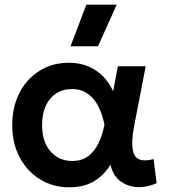

<svg xmlns="http://www.w3.org/2000/svg" viewBox="-20 -782 718 817"><path d="M275 15Q205.5 15 150.5 -18.8Q95.5 -52.5 63.8 -112.2Q32 -172 32 -250Q32 -309 50 -357.8Q68 -406.5 100.8 -441.8Q133.5 -477 177.2 -496Q221 -515 272.5 -515Q318.5 -515 355 -499.8Q391.5 -484.5 418.2 -457.2Q445 -430 461.5 -393.5L481.5 -500H600L553.5 -260Q543 -208 542.8 -174Q542.5 -140 552.2 -122.2Q562 -104.5 582.2 -100.8Q602.5 -97 633.5 -105L646.5 -2.5Q600.5 17.5 558.8 13.8Q517 10 487.8 -14.8Q458.5 -39.5 450.5 -81.5Q421 -34.5 378.5 -9.8Q336 15 275 15ZM287.5 -97Q326.5 -97 353.8 -116.5Q381 -136 398.2 -170.8Q415.5 -205.5 424.5 -251.5Q421 -268.5 415 -288.5Q409 -308.5 398.8 -328.8Q388.5 -349 373.2 -365.8Q358 -382.5 336.5 -392.8Q315 -403 286 -403Q247.5 -403 219 -384.5Q190.5 -366 174.8 -331.8Q159 -297.5 159 -250.5Q159 -178.5 195 -137.8Q231 -97 287.5 -97ZM280 -585 347.5 -762H476.5L397 -585Z"/></svg>

Font: Geologica Thin Roman Medium
Style: Regular
Weight: 500
Version: Version 1.010;gftools[0.9.28]